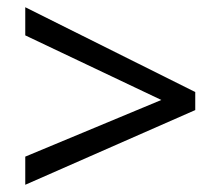

<svg xmlns="http://www.w3.org/2000/svg" viewBox="-20 -628 612 532"><path d="M50 -194 427 -351 50 -530V-608L521 -373V-323L50 -116Z"/></svg>

Font: TSCustom
Style: Regular
Weight: 400
Designer: Monotype Design Team
Foundry: Monotype Imaging Inc.
Version: Version 2.004; ttfautohint (v1.8.3) -l 8 -r 50 -G 200 -x 14 